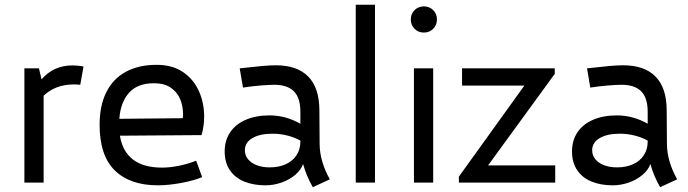

<svg xmlns="http://www.w3.org/2000/svg" viewBox="-20 -760 2865 799"><path d="M281.7 -487.8Q303.7 -487.8 327.6 -483.4L314 -407.2Q300.3 -408.7 287.1 -408.7Q211.4 -408.7 161.6 -361.8V0H81.5V-475.6H142.1L152.8 -429.7Q203.1 -487.8 281.7 -487.8Z M796.4 -91.3 821.3 -22.9Q786.6 -8.3 733.4 1.5Q680.2 11.2 636.7 11.2Q521.5 11.2 458 -50.5Q394.5 -112.3 394.5 -240.7Q394.5 -320.8 422.6 -376.7Q450.7 -432.6 503.9 -461.4Q557.1 -490.2 631.8 -490.2Q697.8 -490.2 742.2 -459.7Q786.6 -429.2 808.1 -380.1Q829.6 -331.1 829.6 -274.9Q829.6 -236.3 818.8 -197.8L479 -195.3Q489.7 -129.4 533.7 -95.9Q577.6 -62.5 653.8 -62.5Q686.5 -62.5 723.1 -69.8Q759.8 -77.1 796.4 -91.3ZM476.6 -265.6 740.7 -268.1Q741.7 -279.8 741.7 -285.6Q741.7 -318.8 729.5 -347.9Q717.3 -377 690.2 -395.3Q663.1 -413.6 621.1 -413.6Q551.8 -413.6 516.6 -373.5Q481.4 -333.5 476.6 -265.6Z M1281.7 19Q1254.9 -27.8 1241.2 -77.6Q1232.9 -53.2 1209 -32.7Q1185.1 -12.2 1151.9 -0.5Q1118.7 11.2 1084.5 11.2Q1036.1 11.2 997.8 -3.9Q959.5 -19 937.3 -50.8Q915 -82.5 915 -129.9Q915 -175.8 938 -209.7Q960.9 -243.7 1003.2 -261.7Q1045.4 -279.8 1101.6 -279.8Q1168.9 -279.8 1230 -245.1V-294.9Q1230 -353.5 1202.6 -380.4Q1175.3 -407.2 1121.6 -407.2Q1101.1 -407.2 1062.7 -404.1Q1024.4 -400.9 991.2 -395.5L977.5 -475.6Q1037.1 -482.4 1071 -485.4Q1105 -488.3 1127.9 -488.3Q1216.8 -488.3 1262.7 -441.4Q1308.6 -394.5 1309.1 -301.8L1310.1 -161.1Q1310.5 -89.4 1352.5 -13.7ZM1230 -170.4V-174.8Q1205.6 -188.5 1175.8 -196Q1146 -203.6 1113.8 -203.6Q1061.5 -203.6 1030.3 -185.3Q999 -167 999 -134.8Q999 -113.8 1012 -97.7Q1024.9 -81.5 1048.3 -72.5Q1071.8 -63.5 1102.5 -63.5Q1140.6 -63.5 1169.4 -76.7Q1198.2 -89.8 1214.1 -114.3Q1230 -138.7 1230 -170.4Z M1460.4 -740.2H1540.5V0H1460.4Z M1689.5 -679.2Q1689.5 -702.1 1705.1 -717.8Q1720.7 -733.4 1744.1 -733.4Q1767.1 -733.4 1782.7 -717.8Q1798.3 -702.1 1798.3 -679.2Q1798.3 -655.8 1782.7 -640.1Q1767.1 -624.5 1744.1 -624.5Q1720.7 -624.5 1705.1 -640.1Q1689.5 -655.8 1689.5 -679.2ZM1702.6 -475.6H1782.7V0H1702.6Z M1889.6 -24.9 2162.1 -403.8H1902.8V-475.6H2288.6V-452.6L2011.2 -71.8H2290.5V0H1889.6Z M2727.1 19Q2700.2 -27.8 2686.5 -77.6Q2678.2 -53.2 2654.3 -32.7Q2630.4 -12.2 2597.2 -0.5Q2564 11.2 2529.8 11.2Q2481.4 11.2 2443.1 -3.9Q2404.8 -19 2382.6 -50.8Q2360.4 -82.5 2360.4 -129.9Q2360.4 -175.8 2383.3 -209.7Q2406.2 -243.7 2448.5 -261.7Q2490.7 -279.8 2546.9 -279.8Q2614.3 -279.8 2675.3 -245.1V-294.9Q2675.3 -353.5 2647.9 -380.4Q2620.6 -407.2 2566.9 -407.2Q2546.4 -407.2 2508.1 -404.1Q2469.7 -400.9 2436.5 -395.5L2422.9 -475.6Q2482.4 -482.4 2516.4 -485.4Q2550.3 -488.3 2573.2 -488.3Q2662.1 -488.3 2708 -441.4Q2753.9 -394.5 2754.4 -301.8L2755.4 -161.1Q2755.9 -89.4 2797.9 -13.7ZM2675.3 -170.4V-174.8Q2650.9 -188.5 2621.1 -196Q2591.3 -203.6 2559.1 -203.6Q2506.8 -203.6 2475.6 -185.3Q2444.3 -167 2444.3 -134.8Q2444.3 -113.8 2457.3 -97.7Q2470.2 -81.5 2493.7 -72.5Q2517.1 -63.5 2547.9 -63.5Q2585.9 -63.5 2614.7 -76.7Q2643.6 -89.8 2659.4 -114.3Q2675.3 -138.7 2675.3 -170.4Z"/></svg>

Font: Selawik
Style: Regular
Weight: 400
Designer: Aaron Bell
Foundry: Microsoft Corporation
Version: Version 1.01